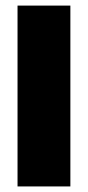

<svg xmlns="http://www.w3.org/2000/svg" viewBox="-20 -670 316 690"><path d="M43 -649.9H232.9V0H43Z"/></svg>

Font: Overused Grotesk Black
Style: Regular
Weight: 900
Version: Version 0.002